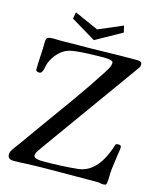

<svg xmlns="http://www.w3.org/2000/svg" viewBox="-132 -1000 908 1097"><g transform="rotate(15 322.5 -452.0)"><path d="M626 -229Q626 -217 623.5 -205.5Q621 -194 620 -183Q617 -161 614 -138.5Q611 -116 608 -93Q606 -74 606 -53Q606 -32 603 -12Q602 -3 597.5 -1Q593 1 585 1Q582 1 579 1Q576 1 573 1Q566 -2 558 -2.5Q550 -3 542 -3Q483 -3 421 -2.5Q359 -2 300 -2Q218 -2 135 1Q115 2 94.5 3Q74 4 54 4Q38 4 28.5 -2.5Q19 -9 19 -26Q19 -36 23 -44Q31 -58 41 -71.5Q51 -85 61 -98L150 -223Q221 -321 292.5 -421Q364 -521 429 -622Q437 -634 446 -651Q455 -668 455 -683Q455 -691 444.5 -694.5Q434 -698 422 -699Q410 -700 404 -700Q388 -700 359.5 -699.5Q331 -699 298.5 -697.5Q266 -696 239 -693Q212 -690 198 -686Q164 -676 137.5 -648.5Q111 -621 98 -589Q94 -578 91.5 -566Q89 -554 86 -543Q84 -536 79 -528.5Q74 -521 65 -521Q58 -521 51.5 -524Q45 -527 45 -534Q45 -569 48 -614Q51 -659 51 -699Q51 -719 61 -724.5Q71 -730 91 -730Q103 -730 115.5 -729.5Q128 -729 140 -729Q158 -729 175.5 -729.5Q193 -730 211 -730Q303 -730 398.5 -732.5Q494 -735 585 -735Q596 -735 606 -732Q616 -729 616 -715Q616 -706 612 -699Q608 -692 603 -686L193 -115Q186 -105 174 -87.5Q162 -70 162 -59Q162 -47 174.5 -42.5Q187 -38 202.5 -37.5Q218 -37 225 -37Q274 -37 325.5 -39.5Q377 -42 425 -47Q470 -53 502.5 -80.5Q535 -108 556 -147Q577 -186 589 -225Q590 -228 591 -231.5Q592 -235 593 -237Q596 -240 600.5 -241Q605 -242 609 -242Q615 -242 620.5 -239.5Q626 -237 626 -229ZM473 -867 319 -781 172 -869 179 -908 321 -845 464 -906Z"/></g></svg>

Font: Kaisei Decol Medium
Style: Regular
Weight: 500
Designer: Font-Kai, 金井和夫
Foundry: KAZUO KANAI
Version: Version 5.003